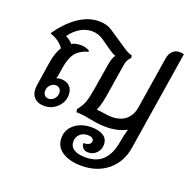

<svg xmlns="http://www.w3.org/2000/svg" viewBox="-141 -707 1124 1112"><g transform="rotate(20 421.0 -151.0)"><path d="M811 -550 714 60Q700 152 635 206Q570 260 472 260Q400 260 355 230.5Q310 201 310 147Q310 96 350.5 63Q391 30 455 30Q500 30 527.5 47.5Q555 65 555 100Q555 131 534.5 152.5Q514 174 484 174Q463 174 451.5 162Q440 150 440 132Q462 132 474 124.5Q486 117 486 104Q486 92 476.5 86Q467 80 450 80Q419 80 400.5 98Q382 116 382 143Q382 174 407 190Q432 206 478 206Q547 206 585 168.5Q623 131 636 60Q641 31 646 9Q651 -13 656 -29Q603 0 530 0Q496 0 466 -5Q436 -10 431 -11Q380 -22 341 -22L338 -40Q363 -71 373.5 -100Q384 -129 394 -192L420 -350Q427 -388 441 -406Q422 -412 397 -430L340 -470Q306 -494 267 -494Q229 -494 194.5 -473.5Q160 -453 134 -416Q161 -403 177 -383Q200 -396 232 -396Q265 -396 288 -381L287 -375Q237 -361 212 -330Q187 -299 177 -235L171 -197Q167 -174 164 -167Q179 -172 193 -172Q226 -172 245.5 -153Q265 -134 265 -101Q265 -56 231.5 -24Q198 8 151 8Q114 8 92.5 -12.5Q71 -33 71 -69Q71 -76 73 -92L95 -235Q105 -301 130 -339Q117 -359 94.5 -375Q72 -391 45 -399L46 -404Q96 -476 157.5 -519Q219 -562 286 -562Q334 -562 366 -540L475 -467Q496 -453 506.5 -448.5Q517 -444 529 -441L532 -425Q519 -414 512.5 -399.5Q506 -385 502 -355L476 -192Q470 -154 464 -128Q458 -102 447 -77Q459 -76 486 -72Q522 -66 541 -66Q595 -66 628 -93.5Q661 -121 669 -172L720 -493Q725 -521 742 -537.5Q759 -554 785 -554Q799 -554 811 -550ZM176 -128Q157 -128 142.5 -112.5Q128 -97 128 -76Q128 -60 137.5 -50Q147 -40 162 -40Q181 -40 195.5 -55.5Q210 -71 210 -92Q210 -108 200.5 -118Q191 -128 176 -128Z"/></g></svg>

Font: Thasadith
Style: Bold Italic
Weight: 700
Italic angle: -9°
Designer: Cadson Demak Co.,Ltd.
Foundry: Cadson Demak Co.,Ltd.
Version: Version 1.000; ttfautohint (v1.6)